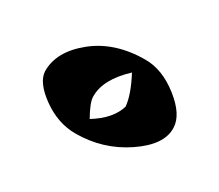

<svg xmlns="http://www.w3.org/2000/svg" viewBox="-63 -541 588 516"><g transform="rotate(30 231.0 -283.0)"><path d="M252 -368Q193 -313 194 -260Q194 -242 216 -203Q270 -236 283 -280Q280 -315 252 -368ZM267 -416Q319 -416 370.5 -375.5Q422 -335 423 -295Q425 -243 356 -196.5Q287 -150 202 -150Q148 -150 99 -185Q50 -220 48 -254Q47 -315 109.5 -365.5Q172 -416 267 -416Z"/></g></svg>

Font: Tillana ExtraBold
Style: Regular
Weight: 800
Designer: Lipi Raval (Devanagari, Latin), Jonny Pinhorn (Latin)
Foundry: Indian Type Foundry
Version: Version 2.003;PS 1.0;hotconv 1.0.79;makeotf.lib2.5.61930; tt